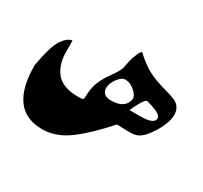

<svg xmlns="http://www.w3.org/2000/svg" viewBox="-149 -473 622 588"><g transform="rotate(30 161.5 -178.5)"><path d="M344.7 -205.6Q344.7 -218.8 309.1 -230.5Q303.2 -231.9 290.5 -235.8Q284.7 -235.8 273.4 -216.8Q262.2 -197.8 257.8 -184.6H294.9Q344.7 -184.6 344.7 -205.6ZM249 -217.3Q250.5 -230.5 233.9 -244.9Q217.3 -259.3 200.7 -259.3Q187.5 -259.3 174.6 -241.9Q161.6 -224.6 161.6 -208.5Q161.6 -181.6 193.4 -181.6Q241.7 -181.6 249 -217.3ZM0 -281.7V-250.5Q-1.5 -200.7 21.5 -170.9Q44.4 -141.1 101.6 -141.1Q118.7 -141.1 119.4 -145.5Q120.1 -149.9 120.1 -154.3Q120.6 -180.2 127.7 -200.9Q134.8 -221.7 154.5 -249.3Q174.3 -276.9 176.5 -287.8Q178.7 -298.8 181.6 -312.7Q184.6 -326.7 191.9 -343.3Q199.2 -359.9 204.1 -356.4Q218.8 -341.8 241.9 -325.9Q265.1 -310.1 304.7 -297.9Q346.2 -286.1 356.4 -281.7Q383.8 -270 383.8 -238.8Q383.8 -221.7 372.1 -196Q360.4 -170.4 338.9 -145.5Q326.7 -133.3 316.4 -129.6Q306.2 -126 289.1 -126L246.1 -127.4Q193.4 -67.4 148.2 -33.7Q103 0 54.2 0Q-63 0 -63 -158.7Q-49.8 -233.4 -32.7 -257.3Q-15.6 -281.2 0 -281.7Z"/></g></svg>

Font: IranNastaliq
Style: Regular
Weight: 400
Designer: Hossein Zahedi
Version: Version 1.5